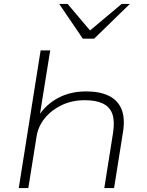

<svg xmlns="http://www.w3.org/2000/svg" viewBox="-20 -963 754 983"><path d="M76 0 188 -705H237L183 -369H177Q215 -428 277.5 -461.5Q340 -495 422 -495Q490 -495 536 -473Q582 -451 601.5 -405.5Q621 -360 610 -289L564 0H514L559 -284Q568 -344 555 -380Q542 -416 506.5 -433Q471 -450 414 -450Q349 -450 296.5 -425Q244 -400 209.5 -358Q175 -316 167 -263L125 0ZM404 -765 283 -943H326L441 -807L603 -943H645L462 -765Z"/></svg>

Font: Nunito Sans 10pt Expanded ExtraLight
Style: Italic
Weight: 250
Width: 7
Italic angle: -9°
Designer: Vernon Adams
Foundry: Vernon Adams
Version: Version 3.101;gftools[0.9.27]